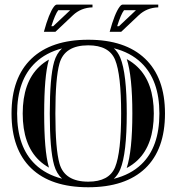

<svg xmlns="http://www.w3.org/2000/svg" viewBox="-20 -790 755 821"><path d="M211.4 -84Q192.9 -149.2 192.9 -304.7Q192.9 -460.2 211.4 -525.4Q221.4 -560.8 245.1 -583Q176.3 -564.9 131.3 -522Q53.2 -447.8 53.2 -304.7Q53.2 -161.1 130.6 -87.2Q175.8 -43.9 245.4 -25.9Q221.4 -48.3 211.4 -84ZM466.8 -583.7Q484.6 -566.9 494.4 -543.2Q522 -476.1 522 -304.7Q522 -133.3 494.4 -66.2Q484.6 -42.2 466.6 -25.4Q538.3 -43.2 584.5 -87.4Q661.6 -160.9 661.6 -304.7Q661.6 -447.8 583.5 -522Q537.6 -565.9 466.8 -583.7ZM188.2 -77.6 189.7 -73.2Q166 -86.4 147 -104.5Q77.1 -171.4 77.1 -304.7Q77.1 -437.5 147.7 -504.6Q166.3 -522.5 189.5 -535.4L188.2 -531.7Q168.9 -463.4 168.9 -304.7Q168.9 -146 188.2 -77.6ZM521.7 -71.5Q545.9 -145 545.9 -304.7Q545.9 -463.9 522 -537.4Q547.1 -523.7 567.1 -504.6Q637.7 -437.5 637.7 -304.7Q637.7 -171.1 568.1 -104.7Q547.6 -85.2 521.7 -71.5ZM357.4 10.7Q198.2 10.7 113.8 -70.1Q29.3 -150.9 29.3 -304.7Q29.3 -458 114.7 -539.3Q199.5 -620.1 357.4 -620.1Q515.1 -620.1 600.1 -539.3Q685.5 -458 685.5 -304.7Q685.5 -150.9 601.1 -70.1Q516.1 10.7 357.4 10.7ZM357.4 -13.2Q446.5 -13.2 472.2 -75.2Q498 -138.4 498 -304.7Q498 -471.4 472.2 -534.2Q446.5 -596.2 357.4 -596.2Q256.3 -596.2 234.4 -518.8Q216.8 -456.8 216.8 -304.7Q216.8 -152.6 234.4 -90.6Q256.3 -13.2 357.4 -13.2ZM449 -654.1Q470.7 -733.6 491.5 -761Q498.5 -770.3 504.4 -770.3H656.7V-758.5Q607.7 -757.3 573 -724.6L498.3 -654.1ZM167.7 -654.1Q189.5 -733.6 210.2 -761Q217.3 -770.3 223.1 -770.3H375.5V-758.5Q326.4 -757.3 291.7 -724.6L217 -654.1ZM481 -678H488.8L556.6 -741.9L561.3 -746.3H510.3Q496.8 -728.5 481 -678ZM199.7 -678H207.5L275.4 -741.9L280 -746.3H229Q215.6 -728.5 199.7 -678Z"/></svg>

Font: itsadzokeS01
Style: Regular
Weight: 600
Width: 6
Version: Version 0.46